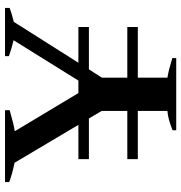

<svg xmlns="http://www.w3.org/2000/svg" viewBox="2 -742 740 785"><g transform="rotate(-90 372.5 -350.0)"><path d="M732 -700V-681Q711 -673 675 -664L508 -400H654V-357H481L447 -304V-200H654V-157H447V-36Q478 -31 527 -16V0H232V-15Q279 -34 311 -36V-157H114V-200H311V-305L280 -357H114V-400H254L99 -661Q54 -670 20 -683V-700H314V-681Q255 -664 228 -660L384 -400H435L600 -665Q566 -673 535 -684V-700Z"/></g></svg>

Font: Trirong SemiBold
Style: Regular
Weight: 600
Designer: Katatrad Team
Foundry: CadsonDemak
Version: Version 1.001